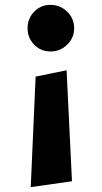

<svg xmlns="http://www.w3.org/2000/svg" viewBox="-20 -743 417 787"><path d="M187 -532Q147 -532 120 -560Q93 -588 93 -627Q93 -667 120 -695Q147 -723 187 -723Q227 -723 255.5 -695Q284 -667 284 -627Q284 -588 255.5 -560Q227 -532 187 -532ZM106 24 126 -429 253 -455 275 0Z"/></svg>

Font: Wittgenstein Extrabold
Style: Regular
Weight: 800
Designer: Jörg Drees
Foundry: Jörg Drees
Version: Version 1.303; ttfautohint (v1.8.4.7-5d5b)